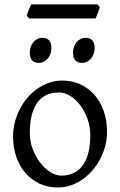

<svg xmlns="http://www.w3.org/2000/svg" viewBox="-20 -833 543 868"><path d="M388.2 -222.2Q388.2 -260.7 375.5 -295.7Q362.8 -330.6 342.8 -357.2Q322.8 -383.8 297.4 -399.4Q272 -415 247.1 -415Q210 -415 184.6 -400.9Q159.2 -386.7 143.8 -362.1Q128.4 -337.4 121.6 -303.7Q114.7 -270 114.7 -231Q114.7 -192.4 128.4 -157.5Q142.1 -122.6 162.8 -96.2Q183.6 -69.8 208.5 -54.4Q233.4 -39.1 255.9 -39.1Q290.5 -39.1 315.4 -52Q340.3 -64.9 356.4 -88.9Q372.6 -112.8 380.4 -146.5Q388.2 -180.2 388.2 -222.2ZM463.9 -236.8Q463.9 -204.1 455.6 -172.9Q447.3 -141.6 432.6 -113.8Q418 -85.9 397.5 -62.3Q377 -38.6 352.3 -21.5Q327.6 -4.4 299.8 5.1Q272 14.6 242.2 14.6Q195.8 14.6 158.4 -2.9Q121.1 -20.5 94.5 -51.3Q67.9 -82 53.5 -124.5Q39.1 -167 39.1 -216.8Q39.1 -249 47.1 -280.3Q55.2 -311.5 69.6 -339.6Q84 -367.7 104.2 -391.4Q124.5 -415 149.2 -432.1Q173.8 -449.2 202.4 -459Q231 -468.8 261.2 -468.8Q307.1 -468.8 344.5 -451.2Q381.8 -433.6 408.4 -402.6Q435.1 -371.6 449.5 -329.1Q463.9 -286.6 463.9 -236.8ZM407.7 -615.7Q407.7 -602.1 403.3 -589.8Q398.9 -577.6 391.4 -568.6Q383.8 -559.6 373.5 -554.2Q363.3 -548.8 351.1 -548.8Q329.1 -548.8 319.6 -561Q310.1 -573.2 310.1 -595.7Q310.1 -609.4 314.5 -621.6Q318.8 -633.8 326.7 -642.8Q334.5 -651.9 344.5 -657Q354.5 -662.1 366.2 -662.1Q407.7 -662.1 407.7 -615.7ZM212.4 -615.7Q212.4 -602.1 208 -589.8Q203.6 -577.6 196 -568.6Q188.5 -559.6 178.2 -554.2Q168 -548.8 155.8 -548.8Q133.8 -548.8 124.3 -561Q114.7 -573.2 114.7 -595.7Q114.7 -609.4 119.1 -621.6Q123.5 -633.8 131.3 -642.8Q139.2 -651.9 149.2 -657Q159.2 -662.1 170.9 -662.1Q212.4 -662.1 212.4 -615.7ZM431.2 -801.3Q430.2 -795.9 427.7 -788.8Q425.3 -781.7 422.4 -774.7Q419.4 -767.6 416.7 -760.7Q414.1 -753.9 412.1 -749.5H111.8L101.1 -761.7Q102.1 -767.1 104.5 -773.9Q106.9 -780.8 109.9 -787.8Q112.8 -794.9 115.7 -801.5Q118.7 -808.1 121.1 -813H420.4Z"/></svg>

Font: Gentium Plus
Style: Regular
Weight: 400
Designer: J. Victor Gaultney, Annie Olsen, Iska Routamaa
Foundry: SIL International
Version: Version 1.510